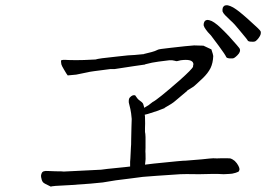

<svg xmlns="http://www.w3.org/2000/svg" viewBox="-20 -774 1040 723"><path d="M882 -660Q863 -684 848 -697Q835 -709 827.5 -717Q820 -725 818 -731Q817 -738 819 -745Q821 -750 826 -753Q831 -755 838 -754Q847 -752 858 -746Q871 -738 881 -730Q896 -718 915 -701Q960 -661 961.5 -656Q963 -651 961.5 -645Q960 -639 954 -631Q948 -623 943 -619.5Q938 -616 928 -617Q916 -617 913 -621Q914 -622 882 -660ZM804 -601Q778 -636 774 -641Q761 -654 755 -663Q749 -671 747 -678Q746 -684 749 -691Q751 -696 756 -698Q762 -700 768 -698Q777 -696 787 -689Q800 -680 809 -671Q823 -658 841 -639Q881 -595 883 -590Q885 -585 883 -579Q881 -573 874 -566Q867 -559 862 -556Q857 -553 845.5 -554Q834 -555 832 -559Q829 -567 804 -601ZM221 -512Q212 -527 211 -532Q209 -545 210 -546Q212 -550 237 -548Q266 -547 296 -548Q337 -550 340 -550Q350 -554 420 -561Q470 -567 487 -567L519 -570H520H521L522 -571H523L551 -578Q563 -581 575 -587Q577 -589 623 -594L677 -600L711 -603Q715 -603 746 -602L776 -588Q783 -567 783 -563Q782 -537 773 -518Q763 -498 743 -479Q711 -449 709 -448L685 -433V-432L640 -394Q629 -384 600 -368V-367Q593 -364 566 -354H565Q558 -352 537 -345Q530 -343 525 -342L526 -335Q527 -305 526 -291V-277Q529 -268 528 -217Q527 -201 528 -195Q529 -172 527 -162Q526 -158 526 -154Q550 -157 559 -158Q674 -170 679 -169Q692 -170 740 -174Q776 -178 783 -178Q796 -177 812 -178Q826 -178 835 -178Q846 -178 849 -177Q855 -175 864 -168Q873 -159 877 -151Q881 -144 882 -137Q881 -129 877 -127Q869 -123 854 -120Q847 -119 822 -118Q810 -119 801 -119Q778 -119 777 -119Q753 -118 730 -118Q671 -119 659 -118Q607 -115 570 -112Q525 -109 518 -108Q506 -107 464 -101Q417 -95 416 -95Q401 -92 367 -87Q336 -83 244 -77Q171 -74 172 -71Q171 -72 170 -72Q145 -84 145 -85Q138 -90 136 -102Q133 -112 136 -119Q138 -127 145 -129Q150 -131 163 -130Q185 -129 189 -129Q216 -129 220 -128Q221 -128 261 -130L361 -135Q362 -136 453 -145Q460 -146 470 -147Q470 -150 470 -152Q470 -159 470 -165Q470 -172 471 -178L473 -219Q474 -225 474 -250Q474 -254 475 -295Q476 -322 476 -326Q474 -350 471 -363Q465 -388 465 -388Q464 -402 469 -407Q479 -418 489 -415Q498 -401 504 -397Q516 -389 519 -383Q521 -378 522 -373Q523 -370 523 -368L541 -379L542 -380Q553 -389 555 -390Q571 -397 657 -472Q704 -514 707 -523V-524V-526Q709 -532 708 -535Q704 -553 660 -547Q650 -545 648 -544Q643 -543 639 -545Q629 -548 617 -547Q613 -546 577 -542Q553 -539 527 -532L526 -531Q515 -529 484 -525L412 -514H397H396Q315 -504 311 -502Q289 -497 267 -493Q236 -490 235 -490Q232 -493 221 -512Z"/></svg>

Font: ToneOZ-Pinyin-Tsuipita-TC
Style: Regular
Weight: 400
Designer: ÂÆ£ÂøóÂáåJeffrey Xuan(jeffreyx@gmail.com, ToneOZ.com) ÈòøÂù§(cjkFonts)
Foundry: ToneOZ
Version: Version 0.24071